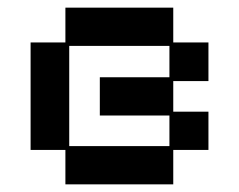

<svg xmlns="http://www.w3.org/2000/svg" viewBox="-20 -470 626 502"><path d="M151 12V-78H60V-359H151V-450H433V-359H525V-258H433V-178H525V-78H433V12ZM161 -88H423V-168H241V-268H423V-350H161Z"/></svg>

Font: Pixelify Sans
Style: Regular
Weight: 400
Designer: Stefie Justprince
Foundry: Typecalism Foundryline
Version: Version 1.000;February 13, 2025;FontCreator 15.0.0.3015 64-b